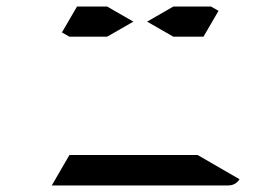

<svg xmlns="http://www.w3.org/2000/svg" viewBox="-20 -566 856 586"><path d="M387 -500 307 -454H212H192L169 -467L215 -546H307ZM624 -546 647 -533 601 -454H509L429 -500L509 -546ZM583 -93 711 -19Q699 0 676 0H140Q140 0 138 0L192 -93H195H226H362H454Z"/></svg>

Font: DSEG14 Modern
Style: Regular
Weight: 400
Designer: Keshikan(Twitter:@keshinomi_88pro)
Version: Version 0.46